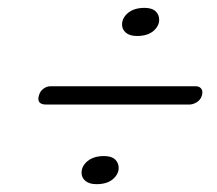

<svg xmlns="http://www.w3.org/2000/svg" viewBox="-20 -586 558 493"><path d="M331.8 -493.6Q313.4 -493.6 303.4 -501.9Q293.4 -510.2 293.4 -523.1Q293.4 -540.2 309 -553Q324.6 -565.8 351.2 -565.8Q370.2 -565.8 379.5 -557.1Q388.7 -548.4 388.7 -535.3Q388.7 -519.2 373.8 -506.4Q358.8 -493.6 331.8 -493.6ZM80 -341Q83 -352 91.5 -358.2Q100 -364.5 109.5 -364.5H483Q492 -364.5 496.8 -358.2Q501.5 -352 498.5 -341Q495 -329.5 485.2 -323.5Q475.5 -317.5 465.5 -317.5H99Q73 -317.5 80 -341ZM227.8 -113.1Q209.4 -113.1 199.4 -121.4Q189.4 -129.7 189.4 -142.6Q189.4 -159.7 205 -172.5Q220.6 -185.3 247.2 -185.3Q266.2 -185.3 275.5 -176.6Q284.7 -167.9 284.7 -154.8Q284.7 -138.7 269.8 -125.9Q254.8 -113.1 227.8 -113.1Z"/></svg>

Font: Fraunces 72pt S000 Black
Style: Italic
Weight: 900
Italic angle: -16°
Version: Version 1.000; ttfautohint (v1.8.3)